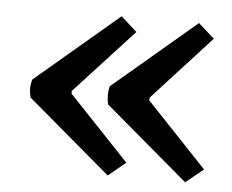

<svg xmlns="http://www.w3.org/2000/svg" viewBox="-41 -529 678 561"><g transform="rotate(5 298.0 -248.5)"><path d="M341 -440 168 -252V-244L345 -57L294 -15L50 -222Q42 -248 50 -275L294 -482ZM568 -440 396 -252V-244L573 -57L521 -15L277 -222Q271 -248 277 -275L521 -482Z"/></g></svg>

Font: Karma SemiBold
Style: Regular
Weight: 600
Designer: Joana Correia
Foundry: Indian Type Foundry
Version: Version 1.202;PS 1.0;hotconv 1.0.78;makeotf.lib2.5.61930; tt